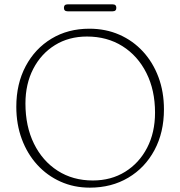

<svg xmlns="http://www.w3.org/2000/svg" viewBox="-20 -846 829 883"><path d="M391 -714Q466 -714 528.8 -686.5Q591.5 -659 637.5 -609Q683.5 -559 708.8 -491.2Q734 -423.5 734 -343Q734 -237 690.5 -155.8Q647 -74.5 570 -28.8Q493 17 393 17Q320 17 258.2 -10.8Q196.5 -38.5 151 -88.5Q105.5 -138.5 80.2 -206.5Q55 -274.5 55 -355Q55 -460.5 98 -541.5Q141 -622.5 216.8 -668.2Q292.5 -714 391 -714ZM693 -328Q693 -431.5 653.2 -510.5Q613.5 -589.5 543 -633.8Q472.5 -678 380 -678Q296.5 -678 232.8 -638.5Q169 -599 133 -529.5Q97 -460 97 -370Q97 -265 136.2 -185.2Q175.5 -105.5 245.2 -60.8Q315 -16 407 -16Q491 -16 555.5 -56Q620 -96 656.5 -166.2Q693 -236.5 693 -328ZM274 -810Q274 -826 291 -826H498Q515 -826 515 -810Q515 -794 498 -794H291Q274 -794 274 -810Z"/></svg>

Font: Fraunces 9pt S100 Thin
Style: Regular
Weight: 100
Version: Version 1.000; ttfautohint (v1.8.3)